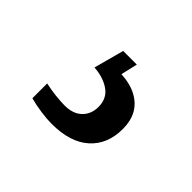

<svg xmlns="http://www.w3.org/2000/svg" viewBox="-68 -119 468 468"><g transform="rotate(45 166.5 115.5)"><path d="M137 240Q121 240 99.5 237Q78 234 60 229V178Q78 182 96.5 184Q115 186 128 186Q157 186 173 170.5Q189 155 189 130Q189 101 167.5 86Q146 71 114 69L135 -9H182L172 34Q205 36 226.5 48Q248 60 258.5 79.5Q269 99 269 126Q269 179 235 209.5Q201 240 137 240Z"/></g></svg>

Font: Noto Serif Tibetan
Style: Regular
Weight: 400
Designer: Monotype Design Team
Foundry: Monotype Imaging Inc.
Version: Version 2.103